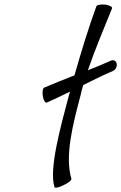

<svg xmlns="http://www.w3.org/2000/svg" viewBox="-20 -833 552 874"><path d="M193 -366C229 -382 264 -399 299 -416C297 -411 296 -405 294 -400C256 -257 202 -63 228 19C230 24 248 21 269 10C291 0 307 -13 305 -19C274 -122 312 -269 347 -400C350 -415 354 -430 359 -446C403 -468 448 -490 494 -510C506 -515 514 -530 511 -543C509 -556 497 -562 485 -557C450 -541 415 -527 380 -513C411 -604 453 -704 490 -795C493 -801 479 -809 460 -812C440 -814 422 -811 419 -805C385 -713 350 -599 319 -490C273 -472 227 -454 181 -434C174 -431 172 -413 175 -395C178 -376 186 -364 193 -366Z"/></svg>

Font: Nupuram Light Oblique
Style: Regular
Weight: 300
Designer: Santhosh Thottingal (santhosh.thottingal@gmail.com)
Foundry: SMC
Version: Version 1.000